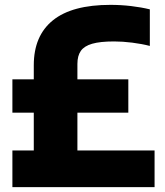

<svg xmlns="http://www.w3.org/2000/svg" viewBox="-20 -770 679 790"><path d="M616 -151V0H31V-151H119V-306.5H31V-443.5H119V-501.5Q119 -623 197.8 -686.5Q276.5 -750 434.5 -750Q477.5 -750 519.8 -745Q562 -740 596.5 -731.5V-581Q564 -589.5 524.2 -594.5Q484.5 -599.5 449.5 -599.5Q392 -599.5 359.2 -590Q326.5 -580.5 312.5 -560.5Q298.5 -540.5 298.5 -507V-443.5H508V-306.5H298.5V-151Z"/></svg>

Font: Encode Sans Semi Condensed ExBd
Style: Regular
Weight: 800
Width: 4
Designer: Multiple Designers
Foundry: Impallari Type
Version: Version 2.000